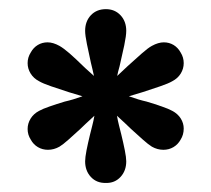

<svg xmlns="http://www.w3.org/2000/svg" viewBox="-20 -821 466 424"><path d="M269.5 -536.1Q261.7 -543.9 238.3 -565.4Q240.2 -554.2 242.9 -543.7Q245.6 -533.2 248 -523.4Q252.4 -505.4 255.6 -489.3Q258.8 -473.1 258.8 -464.8Q258.8 -443.8 246.1 -430.2Q233.4 -416.5 213.9 -417Q193.4 -416.5 180.7 -430.2Q168 -443.8 168 -464.8Q168 -473.1 171.1 -489.3Q174.3 -505.4 178.7 -523.4Q181.2 -533.2 183.8 -543.7Q186.5 -554.2 188.5 -565.4Q165 -543.9 157.2 -536.1Q143.6 -523.4 131.1 -512.5Q118.7 -501.5 111.3 -497.1Q99.1 -490.2 85.9 -490.2Q73.7 -490.2 63.7 -496.1Q53.7 -502 47.9 -512.7Q41 -523.4 41 -536.1Q41 -548.3 47.6 -559.1Q54.2 -569.8 66.4 -576.2Q74.2 -580.6 89.6 -585.9Q105 -591.3 123 -596.7Q140.6 -600.6 162.1 -608.4L132.8 -617.2Q111.3 -624 93 -630.4Q74.7 -636.7 66.4 -641.6Q54.2 -647.9 47.6 -658.7Q41 -669.4 41 -681.6Q41 -694.3 47.9 -705.1Q53.7 -715.8 63.5 -721.7Q73.2 -727.5 85 -727.5Q97.2 -727.5 111.3 -719.7Q120.6 -714.4 133.3 -703.4Q146 -692.4 168 -670.9L187.5 -653.3Q186 -661.1 184.1 -668.5Q182.1 -675.8 180.7 -682.6Q175.8 -704.6 171.9 -723.9Q168 -743.2 168 -752.9Q168 -773.9 180.7 -787.4Q193.4 -800.8 213.9 -800.8Q233.4 -800.8 246.1 -787.4Q258.8 -773.9 258.8 -752.9Q258.8 -742.2 254.4 -720.9Q250 -699.7 244.1 -674.8Q240.2 -661.1 238.8 -653.3L261.7 -674.8Q278.3 -689.9 292.7 -702.6Q307.1 -715.3 315.4 -719.7Q329.6 -727.5 341.8 -727.5Q353.5 -727.5 363.3 -721.7Q373 -715.8 378.9 -705.1Q385.7 -694.3 385.7 -681.6Q385.7 -669.4 379.2 -658.7Q372.6 -647.9 360.4 -641.6Q352.1 -636.7 333.7 -630.4Q315.4 -624 293.9 -617.2L264.6 -608.4Q286.1 -600.6 303.7 -596.7Q321.8 -591.3 337.2 -585.9Q352.5 -580.6 360.4 -576.2Q372.6 -569.8 379.2 -559.3Q385.7 -548.8 385.7 -537.1Q385.7 -523.4 378.9 -512.7Q373 -502 363 -496.1Q353 -490.2 340.8 -490.2Q327.6 -490.2 315.4 -497.1Q308.1 -501.5 295.7 -512.5Q283.2 -523.4 269.5 -536.1Z"/></svg>

Font: Reddit Sans Strawberry ExBold
Style: Regular
Weight: 800
Designer: Stephen Hutchings
Foundry: Reddit
Version: Version 1.013